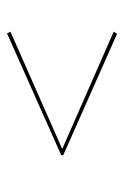

<svg xmlns="http://www.w3.org/2000/svg" viewBox="79 -532 361 560"><g transform="rotate(-90 260.0 -252.5)"><path d="M87 -249V-255L442 -413L447 -403L105 -252L447 -102L441 -92Z"/></g></svg>

Font: Almendra Display
Style: Regular
Weight: 400
Designer: Ana Sanfelippo
Foundry: Ana Sanfelippo
Version: Version 1.004